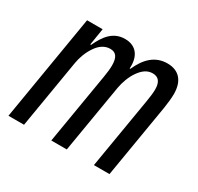

<svg xmlns="http://www.w3.org/2000/svg" viewBox="-119 -670 838 812"><g transform="rotate(30 300.0 -264.0)"><path d="M85.9 0 141.7 -333.5C146.3 -362.2 158 -394.5 176.8 -421.2C192.8 -444.6 214.8 -460.6 241.8 -460.6C269.2 -460.6 283 -443.9 283 -403.1C283 -387.1 280.9 -368.6 277 -345.5L219.1 0H294.7L350.5 -332.4C355.8 -362.6 367.5 -395.6 385.7 -421.2C402.3 -444.2 421.9 -460.6 449.2 -460.6C478.3 -460.6 491.8 -441.8 491.8 -405.9C491.8 -392 489 -368.6 485.1 -345.5L427.2 0H503.2L563.2 -358.7C567.1 -382.8 570 -410.2 570 -429.3C570 -492.2 539.1 -528.1 482.2 -528.1C421.9 -528.1 383.2 -488.6 357.2 -429.7H353.7C358 -486.9 332.4 -528.1 275.2 -528.1C218 -528.1 186.8 -486.9 162.6 -434.3H158.7L171.9 -516H95.9L9.9 0Z"/></g></svg>

Font: Margiela Mono Italic Text It
Style: Regular
Weight: 400
Designer: Mike Abbink, Paul van der Laan, Pieter van Rosmalen
Foundry: Bold Monday
Version: Version 2.003 2021